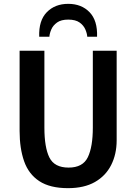

<svg xmlns="http://www.w3.org/2000/svg" viewBox="-20 -960 708 999"><path d="M335 -940Q266 -940 223.5 -896.5Q181 -853 184 -769H237Q238 -786 247 -807Q256 -828 277 -843Q298 -858 335 -858Q373 -858 394 -843Q415 -828 424 -807Q433 -786 434 -769H485Q488 -853 446 -896.5Q404 -940 335 -940ZM587 -230V-696H463V-296Q463 -196 437 -142Q411 -88 337 -88Q263 -88 237 -140.5Q211 -193 211 -296V-696H82V-278Q82 -188 105.5 -121Q129 -54 184.5 -17.5Q240 19 334 19Q418 19 474 -13Q530 -45 558.5 -101.5Q587 -158 587 -230Z"/></svg>

Font: Repo DemiBold
Style: Regular
Weight: 600
Designer: Stefan Peev
Foundry: Context Ltd
Version: Version 1.502